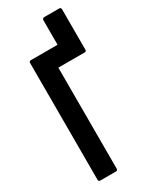

<svg xmlns="http://www.w3.org/2000/svg" viewBox="-206 -852 728 905"><g transform="rotate(-30 158.0 -399.5)"><path d="M52.4 0Q43.4 0 43.4 -10.9V-644.1Q43.4 -655 52.4 -655H292.6Q300.5 -655 300.5 -644.1V-570.6Q300.5 -559.7 291.6 -559.7H147.8V-10.9Q147.8 0 138.8 0ZM198.5 -577.1V-788.4Q198.5 -792.8 201.3 -796.1Q204.1 -799.3 207.5 -799.3H291.6Q296 -799.3 298.3 -796.1Q300.5 -792.8 300.5 -788.4V-577.1Z"/></g></svg>

Font: Sofia Sans Extra Condensed
Style: Regular
Weight: 400
Designer: Botio Nikoltchev, Ani Petrova
Foundry: lettersoup
Version: Version 4.101